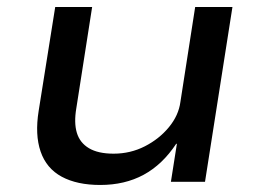

<svg xmlns="http://www.w3.org/2000/svg" viewBox="-20 -517 741 546"><path d="M265 9Q199 9 155.5 -14.5Q112 -38 95.5 -86Q79 -134 90 -202L137 -497H242L197 -209Q190 -168 198.5 -139.5Q207 -111 233 -95.5Q259 -80 303 -80Q351 -80 392 -101Q433 -122 460.5 -155.5Q488 -189 493 -227L535 -497H641L563 0H466L483 -108H481Q442 -49 388.5 -20Q335 9 265 9Z"/></svg>

Font: Nunito Sans 7pt SemiExpanded Medium
Style: Italic
Weight: 500
Width: 6
Italic angle: -9°
Designer: Vernon Adams
Foundry: Vernon Adams
Version: Version 3.101;gftools[0.9.27]